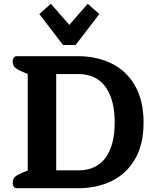

<svg xmlns="http://www.w3.org/2000/svg" viewBox="-20 -991 813 1011"><path d="M187 -917 248 -971 345 -860 442 -971 503 -917 378 -754H312ZM47 -29Q47 -50 61 -61.5Q75 -73 113 -88L126 -93V-602L113 -607Q75 -622 61 -633.5Q47 -645 47 -666Q47 -681 53 -688Q59 -695 69 -695H392Q488 -695 566 -657.5Q644 -620 690 -541.5Q736 -463 736 -346Q736 -229 690 -151.5Q644 -74 566.5 -37Q489 0 392 0H69Q59 0 53 -7Q47 -14 47 -29ZM392 -94Q487 -94 535.5 -160Q584 -226 584 -346Q584 -466 535.5 -533.5Q487 -601 392 -601H276V-94Z"/></svg>

Font: Maitree
Style: Bold
Weight: 700
Designer: CadsonDemak Team
Foundry: CadsonDemak
Version: Version 1.002